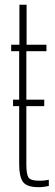

<svg xmlns="http://www.w3.org/2000/svg" viewBox="-20 -790 233 816"><path d="M144 5.5Q93.5 5.5 77.5 -17.2Q61.5 -40 61.5 -92V-572.5H27.5V-600H62.5V-770H93V-600H177.5V-572.5H92V-90.5Q92 -50.5 100.8 -36.2Q109.5 -22 146 -22Q161.5 -22 169.2 -23Q177 -24 187.5 -26V0.5Q178 2.5 166.8 4Q155.5 5.5 144 5.5ZM35.5 -366.5H168V-339H35.5Z"/></svg>

Font: Big Shoulders Display ExtraLight
Style: Regular
Weight: 250
Designer: Patric King
Foundry: XO Type Co
Version: Version 2.002